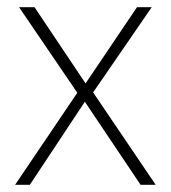

<svg xmlns="http://www.w3.org/2000/svg" viewBox="-20 -514 475 534"><path d="M239 -257 413 0H371L216 -231L63 0H22L195 -256L33 -494H76L218 -282L361 -494H402Z"/></svg>

Font: Blinker ExtraLight
Style: Regular
Weight: 200
Designer: Juergen Huber
Foundry: supertype
Version: Version 1.017;hotconv 1.0.117;makeotfexe 2.5.65602